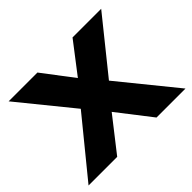

<svg xmlns="http://www.w3.org/2000/svg" viewBox="-134 -673 839 839"><g transform="rotate(-45 285.5 -253.5)"><path d="M-14 0 199 -261 -1 -507H177L285 -365L394 -507H571L373 -261L585 0H406L285 -156L163 0Z"/></g></svg>

Font: Mulish ExtraBold
Style: Regular
Weight: 800
Designer: Vernon Adams
Foundry: Vernon Adams
Version: Version 3.603; ttfautohint (v1.8.3)